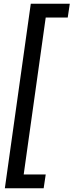

<svg xmlns="http://www.w3.org/2000/svg" viewBox="-20 -761 394 1029"><path d="M145 -741H354L343 -667H225L107 174H225L214 248H6Z"/></svg>

Font: Hanken Grotesk SemiBold
Style: Italic
Weight: 600
Italic angle: -8°
Designer: Alfredo Marco Pradil
Foundry: Hanken Design Co.
Version: Version 3.014